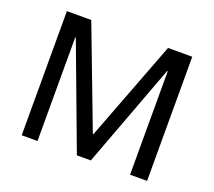

<svg xmlns="http://www.w3.org/2000/svg" viewBox="-115 -828 1093 981"><g transform="rotate(20 431.5 -337.5)"><path d="M90.8 0V-675H223.3L430 -130.8H433.3L640.8 -675H772.5V0H680V-562.5H676.7L466.7 0H390.8L180 -563.3H176.7V0Z"/></g></svg>

Font: Funnel Sans
Style: Regular
Weight: 400
Designer: NORD ID, Kristian Moeller
Foundry: Dicotype
Version: Version 1.000